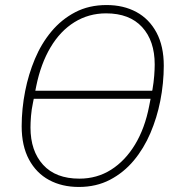

<svg xmlns="http://www.w3.org/2000/svg" viewBox="-20 -730 703 762"><path d="M293 12Q226 12 175 -15.5Q124 -43 95 -97Q66 -151 66 -229Q66 -263 69.5 -298.5Q73 -334 80 -369Q93 -435 118.5 -496Q144 -557 184 -605Q224 -653 278.5 -681.5Q333 -710 403 -710Q470 -710 521 -682.5Q572 -655 601 -601Q630 -547 630 -469Q630 -436 626.5 -400Q623 -364 616 -329Q603 -263 577 -202Q551 -141 511 -93Q471 -45 416.5 -16.5Q362 12 293 12ZM295 -21Q365 -21 421 -56.5Q477 -92 516 -156.5Q555 -221 572 -309L579 -345L595 -338H99L116 -348L111 -323Q105 -295 103 -269Q101 -243 101 -224Q101 -131 151 -76Q201 -21 295 -21ZM401 -677Q332 -677 275.5 -642Q219 -607 180.5 -542Q142 -477 124 -389L118 -359L102 -370H601L581 -358L585 -374Q590 -403 592 -429Q594 -455 594 -474Q594 -568 544 -622.5Q494 -677 401 -677Z"/></svg>

Font: IBM Plex Sans ExtraLight
Style: Italic
Weight: 250
Italic angle: -11.31°
Designer: Mike Abbink, Paul van der Laan, Pieter van Rosmalen
Foundry: Bold Monday
Version: Version 3.201